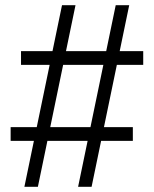

<svg xmlns="http://www.w3.org/2000/svg" viewBox="-20 -720 593 740"><path d="M281 0 426 -700H478L333 0ZM21 -177V-230H492V-177ZM74 0 219 -700H271L126 0ZM61 -470V-523H532V-470Z"/></svg>

Font: REM ExtraLight
Style: Regular
Weight: 250
Designer: Octavio Pardo
Foundry: Ashler Design
Version: Version 1.005;gftools[0.9.28]